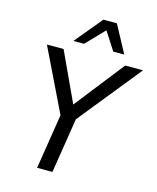

<svg xmlns="http://www.w3.org/2000/svg" viewBox="-134 -1021 911 1113"><g transform="rotate(15 322.0 -464.5)"><path d="M197 0 255 -366 263 -301 67 -705H167L309 -399H297L537 -705H644L318 -301L347 -366L289 0ZM210 -765 346 -929H427L515 -765H449L379 -874L274 -765Z"/></g></svg>

Font: Nunito Sans 10pt SemiCondensed Medium
Style: Italic
Weight: 500
Width: 4
Italic angle: -9°
Designer: Vernon Adams
Foundry: Vernon Adams
Version: Version 3.101;gftools[0.9.27]